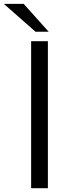

<svg xmlns="http://www.w3.org/2000/svg" viewBox="-82 -986 353 1006"><path d="M168.9 0H81.1V-770H168.9ZM-62 -965.8H42L172.9 -819.8H104Z"/></svg>

Font: Junction Regular
Style: Regular
Weight: 500
Designer: Caroline Hadilaksono
Foundry: Caroline Hadilaksono
Version: Version 1.056